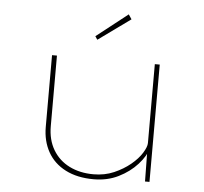

<svg xmlns="http://www.w3.org/2000/svg" viewBox="-53 -791 908 856"><g transform="rotate(5 401.5 -363.0)"><path d="M397 10Q323 10 270.5 -17Q218 -44 191 -92.5Q164 -141 164 -204V-525H186V-209Q186 -148 212.5 -103.5Q239 -59 286 -35.5Q333 -12 394 -12Q444 -12 485.5 -30Q527 -48 558.5 -74Q590 -100 607 -127.5Q624 -155 624 -172V-525H646V0H626L624 -150L637 -153Q625 -114 591 -76.5Q557 -39 507.5 -14.5Q458 10 397 10ZM359 -611 349 -626 489 -736 503 -715Z"/></g></svg>

Font: Lexend Peta Thin
Style: Regular
Weight: 250
Version: Version 1.007